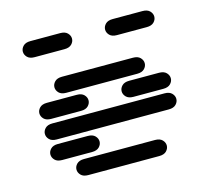

<svg xmlns="http://www.w3.org/2000/svg" viewBox="-117 -1000 1234 1127"><g transform="rotate(-15 500.0 -437.0)"><path d="M284.2 -13.7Q254.9 -13.7 240.2 -28.8Q225.6 -43.9 225.6 -62.5Q225.6 -81.1 240.2 -96.2Q254.9 -111.3 284.2 -111.3H715.8Q745.1 -111.3 759.8 -96.2Q774.4 -81.1 774.4 -62.5Q774.4 -43.9 759.8 -28.8Q745.1 -13.7 715.8 -13.7ZM159.2 -138.7Q129.9 -138.7 115.2 -153.8Q100.6 -168.9 100.6 -187.5Q100.6 -206.1 115.2 -221.2Q129.9 -236.3 159.2 -236.3H340.8Q370.1 -236.3 384.8 -221.2Q399.4 -206.1 399.4 -187.5Q399.4 -168.9 384.8 -153.8Q370.1 -138.7 340.8 -138.7ZM159.2 -263.7Q129.9 -263.7 115.2 -278.8Q100.6 -293.9 100.6 -312.5Q100.6 -331.1 115.2 -346.2Q129.9 -361.3 159.2 -361.3H840.8Q870.1 -361.3 884.8 -346.2Q899.4 -331.1 899.4 -312.5Q899.4 -293.9 884.8 -278.8Q870.1 -263.7 840.8 -263.7ZM159.2 -388.7Q129.9 -388.7 115.2 -403.8Q100.6 -418.9 100.6 -437.5Q100.6 -456.1 115.2 -471.2Q129.9 -486.3 159.2 -486.3H340.8Q370.1 -486.3 384.8 -471.2Q399.4 -456.1 399.4 -437.5Q399.4 -418.9 384.8 -403.8Q370.1 -388.7 340.8 -388.7ZM659.2 -388.7Q629.9 -388.7 615.2 -403.8Q600.6 -418.9 600.6 -437.5Q600.6 -456.1 615.2 -471.2Q629.9 -486.3 659.2 -486.3H840.8Q870.1 -486.3 884.8 -471.2Q899.4 -456.1 899.4 -437.5Q899.4 -418.9 884.8 -403.8Q870.1 -388.7 840.8 -388.7ZM284.2 -513.7Q254.9 -513.7 240.2 -528.8Q225.6 -543.9 225.6 -562.5Q225.6 -581.1 240.2 -596.2Q254.9 -611.3 284.2 -611.3H715.8Q745.1 -611.3 759.8 -596.2Q774.4 -581.1 774.4 -562.5Q774.4 -543.9 759.8 -528.8Q745.1 -513.7 715.8 -513.7ZM159.2 -763.7Q129.9 -763.7 115.2 -778.8Q100.6 -793.9 100.6 -812.5Q100.6 -831.1 115.2 -846.2Q129.9 -861.3 159.2 -861.3H340.8Q370.1 -861.3 384.8 -846.2Q399.4 -831.1 399.4 -812.5Q399.4 -793.9 384.8 -778.8Q370.1 -763.7 340.8 -763.7ZM659.2 -763.7Q629.9 -763.7 615.2 -778.8Q600.6 -793.9 600.6 -812.5Q600.6 -831.1 615.2 -846.2Q629.9 -861.3 659.2 -861.3H840.8Q870.1 -861.3 884.8 -846.2Q899.4 -831.1 899.4 -812.5Q899.4 -793.9 884.8 -778.8Q870.1 -763.7 840.8 -763.7Z"/></g></svg>

Font: Sixtyfour Normal
Style: Regular
Weight: 400
Monospace: yes
Designer: Jens Kutilek
Foundry: Jens Kutilek
Version: Version 2.000